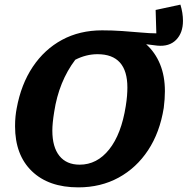

<svg xmlns="http://www.w3.org/2000/svg" viewBox="-20 -797 810 829"><path d="M318 12Q190 12 117.5 -58Q45 -128 45 -252Q45 -275 47 -294.5Q49 -314 52 -329Q71 -433 121.5 -508.5Q172 -584 248 -625Q324 -666 421 -666Q464 -666 508 -663Q552 -660 590 -656.5Q628 -653 655 -653L652 -754L759 -777Q770 -741 770 -707Q770 -655 740.5 -625Q711 -595 659 -600L611 -606Q650 -571 671 -520Q692 -469 692 -403Q692 -370 687 -331Q670 -225 619.5 -148.5Q569 -72 492 -30Q415 12 318 12ZM324 -86Q399 -86 451.5 -152Q504 -218 523 -339Q527 -364 528.5 -383.5Q530 -403 530 -419Q530 -563 401 -563Q352 -563 305 -539Q234 -445 214 -314Q206 -265 206 -233Q206 -162 236.5 -124Q267 -86 324 -86Z"/></svg>

Font: Piazzolla SC
Style: Bold Italic
Weight: 700
Italic angle: -11.3°
Designer: Juan Pablo del Peral
Foundry: Huerta Tipografica
Version: Version 1.330